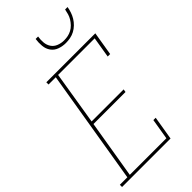

<svg xmlns="http://www.w3.org/2000/svg" viewBox="-317 -1030 1106 1106"><g transform="rotate(-45 235.5 -477.5)"><path d="M-29 0V-18H32L148 -717H89V-735H488L464 -590H444L465 -717H167L114 -391H375L372 -373H111L52 -18H350L371 -145H390L366 0ZM329 -815Q302 -815 277 -824Q252 -833 237.5 -853.5Q223 -874 220.5 -901Q218 -928 222 -955H242Q238 -932 240 -909Q242 -886 254 -868Q266 -850 287.5 -841.5Q309 -833 332 -833Q348 -833 363.5 -836Q379 -839 394 -847Q409 -855 421 -867.5Q433 -880 441.5 -894Q450 -908 454.5 -923.5Q459 -939 462 -955H482Q479 -937 473 -919Q467 -901 457 -884.5Q447 -868 432.5 -854Q418 -840 401 -831Q384 -822 365.5 -818.5Q347 -815 329 -815Z"/></g></svg>

Font: Iosevka Slab Thin
Style: Italic
Weight: 100
Italic angle: -9°
Monospace: yes
Designer: Belleve Invis
Foundry: Belleve Invis
Version: Version 11.1.1; ttfautohint (v1.8.3)